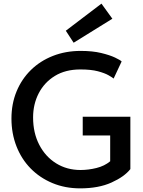

<svg xmlns="http://www.w3.org/2000/svg" viewBox="-20 -1026 784 1056"><path d="M421 10Q338 10 268.5 -19Q199 -48 148.5 -99.5Q98 -151 70.5 -221.5Q43 -292 43 -374Q43 -455 71 -523Q99 -591 150 -641Q201 -691 271 -718.5Q341 -746 424 -746Q489 -746 536.5 -734.5Q584 -723 612.5 -709.5Q641 -696 649 -688L605 -594Q598 -600 577 -612Q556 -624 518.5 -634Q481 -644 422 -644Q340 -644 282 -608.5Q224 -573 193 -513Q162 -453 162 -380Q162 -295 196 -229.5Q230 -164 289 -127.5Q348 -91 423 -91Q466 -91 510.5 -102Q555 -113 586 -139V-281H435V-384H697V-96Q664 -54 593 -22Q522 10 421 10ZM385 -791 342 -857 538 -1006 598 -923Z"/></svg>

Font: Alata
Style: Regular
Weight: 400
Designer: Spyros Zevelakis, Eben Sorkin
Foundry: Spyros Zevelakis
Version: Version 1.005; ttfautohint (v1.8.4.7-5d5b)